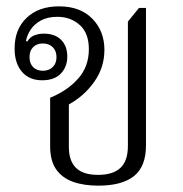

<svg xmlns="http://www.w3.org/2000/svg" viewBox="-20 -575 578 605"><path d="M290 10Q243 10 209 -2.5Q175 -15 156.5 -42Q138 -69 138 -114V-267Q192 -289 226 -327Q260 -365 260 -420Q260 -471 231 -496.5Q202 -522 161 -522Q130 -522 109 -510.5Q88 -499 76.5 -481.5Q65 -464 62 -446L66 -444Q75 -459 89 -464Q103 -469 118 -469Q153 -469 172.5 -449.5Q192 -430 192 -397Q192 -364 171.5 -343Q151 -322 113 -322Q72 -322 49 -349Q26 -376 26 -422Q26 -483 64 -519Q102 -555 166 -555Q233 -555 271 -516Q309 -477 309 -418Q309 -363 277.5 -318Q246 -273 197 -246V-112Q197 -68 219.5 -46Q242 -24 289 -24Q336 -24 359.5 -46Q383 -68 383 -115V-507L418 -550H440V-117Q440 -50 402 -20Q364 10 290 10ZM115 -352Q134 -352 146 -363.5Q158 -375 158 -395Q158 -415 146 -426.5Q134 -438 115 -438Q96 -438 84.5 -426.5Q73 -415 73 -395Q73 -375 84.5 -363.5Q96 -352 115 -352Z"/></svg>

Font: Noto Serif Thai Light
Style: Regular
Weight: 300
Version: Version 2.001